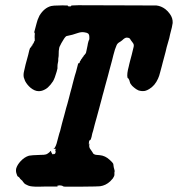

<svg xmlns="http://www.w3.org/2000/svg" viewBox="-20 -676 681 735"><path d="M205 -655Q219 -656 220.5 -655.5Q222 -655 231 -655H240Q238 -654 241 -652Q243 -652 246 -651.5Q249 -651 251 -652Q253 -653 253 -654V-655L280 -656Q315 -656 445 -655.5Q575 -655 579 -655Q588 -654 596.5 -650.5Q605 -647 613 -641Q623 -633 630 -623Q642 -607 641 -588Q640 -577 631 -544Q629 -534 628 -530Q624 -516 618 -495Q616 -488 614 -478Q609 -460 606 -448Q604 -441 602.5 -435Q601 -429 600 -425Q596 -412 593 -399Q590 -386 585 -375Q573 -348 551 -335Q543 -330 535 -328Q522 -326 510 -330Q501 -334 493 -341Q485 -347 480 -355Q478 -358 477.5 -360.5Q477 -363 475 -369Q471 -378 470 -376L468 -379Q465 -393 473 -422Q474 -426 475 -431Q476 -436 478 -443Q485 -468 489 -486Q493 -499 492 -504.5Q491 -510 484 -518Q482 -520 481 -522Q478 -528 475 -530Q471 -532 464 -532Q457 -531 448 -522Q442 -517 438 -515Q429 -510 426 -502Q420 -489 414 -465Q412 -456 409 -445Q408 -441 405.5 -432Q403 -423 399 -408Q395 -393 393 -385Q390 -373 382 -345Q380 -337 377 -326Q374 -315 372.5 -310Q371 -305 370 -300Q366 -285 363 -274Q362 -270 360 -262.5Q358 -255 354.5 -242.5Q351 -230 349.5 -224Q348 -218 346.5 -213.5Q345 -209 342 -197Q336 -172 333 -164Q332 -158 330.5 -152Q329 -146 328 -144Q327 -142 326.5 -141Q326 -140 325.5 -140Q325 -140 323 -139Q320 -135 320 -125V-122L321 -125Q323 -127 323 -127Q323 -127 322 -124Q321 -117 322 -113Q323 -108 328 -102Q331 -98 333.5 -94Q336 -90 337 -88Q339 -86 344 -84Q347 -83 362 -82Q383 -80 400 -64Q410 -55 413 -50Q414 -48 414 -46.5Q414 -45 414.5 -42Q415 -39 415.5 -35.5Q416 -32 418 -26L419 -21L418 -16Q418 -10 418 -7Q418 -2 412 7Q408 12 402 18Q385 34 363 37Q357 38 295.5 38.5Q234 39 228 38.5Q222 38 221 37Q220 35 213 34Q206 33 200 35H199L200 37L201 38H197Q192 38 156 38Q127 39 114.5 38.5Q102 38 95 36.5Q88 35 81 31Q78 30 75 27.5Q72 25 72 25Q72 24 68 20Q67 18 66 16.5Q65 15 61 12Q57 9 55 5Q52 1 49 0Q46 -1 43 -12Q40 -21 42 -31Q46 -45 59 -59Q74 -75 91 -80Q100 -82 133 -83Q151 -83 156.5 -85Q162 -87 169 -93Q174 -99 174.5 -98.5Q175 -98 177 -92Q180 -85 183 -85Q184 -85 185 -86L187 -88V-87Q187 -85 188 -86Q193 -88 193 -96Q193 -98 192 -98H191Q191 -98 192 -100Q194 -103 192 -106Q192 -108 190 -107Q189 -106 186 -106L184 -105L187 -108Q190 -110 191 -113Q196 -120 204 -154Q207 -166 210 -174Q215 -194 217 -202Q218 -206 220.5 -215Q223 -224 225.5 -233Q228 -242 229.5 -248Q231 -254 233 -261.5Q235 -269 238 -278.5Q241 -288 244 -301Q247 -314 249.5 -322.5Q252 -331 254.5 -340.5Q257 -350 257.5 -352.5Q258 -355 261.5 -368Q265 -381 266.5 -386.5Q268 -392 271 -401Q279 -434 279.5 -434Q280 -434 281 -433.5Q282 -433 283.5 -434.5Q285 -436 285.5 -438.5Q286 -441 286 -441L289 -445Q290 -447 290 -447L292 -451H293L295 -454V-455Q295 -455 295.5 -455Q296 -455 296 -456Q296 -457 297 -457.5Q298 -458 298 -458.5Q298 -459 298 -459Q301 -460 301 -464Q301 -464 302 -464Q302 -464 302 -465Q302 -465 303 -465Q303 -465 304 -466.5Q305 -468 306 -469Q310 -473 311 -482Q312 -486 313 -491.5Q314 -497 315 -501Q316 -509 319 -519L322 -526V-534Q322 -544 317 -548Q313 -551 302 -552.5Q291 -554 279 -550Q264 -545 257 -543Q248 -541 235 -538Q232 -537 231 -535Q227 -532 215 -511Q212 -505 210 -501Q206 -495 205 -481Q205 -457 203 -451Q203 -449 203 -445Q203 -441 201.5 -435Q200 -429 200 -421V-414L197 -402Q190 -377 183 -365Q174 -351 163 -341Q156 -335 149 -332Q139 -327 128 -327Q113 -327 97 -340Q84 -351 76 -366Q73 -373 71 -380Q69 -391 72 -403Q76 -424 88 -466Q89 -472 92 -483Q95 -494 97 -494Q99 -494 101 -500Q102 -502 103 -502Q105 -502 105 -507Q106 -509 107 -509Q108 -509 108.5 -511Q109 -513 109.5 -513Q110 -513 110 -516L111 -517L113 -520Q113 -522 113 -527.5Q113 -533 112.5 -533.5Q112 -534 112.5 -535.5Q113 -537 113 -539Q113 -541 112.5 -541Q112 -541 113 -543Q114 -549 112 -551Q111 -552 111 -552.5Q111 -553 114 -564Q117 -575 120 -586.5Q123 -598 124 -600Q128 -609 131 -616Q149 -646 176 -653Q185 -655 205 -655Z"/></svg>

Font: TT2020 Style B
Style: Italic
Weight: 400
Italic angle: -15°
Version: Version 0.2.000